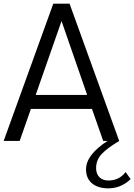

<svg xmlns="http://www.w3.org/2000/svg" viewBox="-20 -770 734 1049"><path d="M666.2 170 693.8 208.8Q637.5 262.5 561.2 258.8Q510 256.2 480 229.4Q450 202.5 450 155Q450 76.2 567.5 0H543.8L482.5 -175H148.8L87.5 0H0L271.2 -750H360L631.2 0Q570 36.2 537.5 69.4Q505 102.5 505 148.8Q505 178.8 522.5 197.5Q540 216.2 572.5 216.2Q631.2 216.2 666.2 170ZM175 -251.2H456.2L316.2 -655Z"/></svg>

Font: Now Alt
Style: Regular
Weight: 400
Designer: Alfredo Marco Pradil
Foundry: Alfredo Marco Pradil
Version: Version 1.002;PS 001.002;hotconv 1.0.88;makeotf.lib2.5.64775